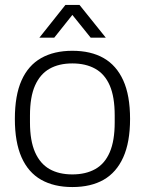

<svg xmlns="http://www.w3.org/2000/svg" viewBox="-20 -743 584 775"><path d="M272 12Q198 12 146 -17.5Q94 -47 67 -108Q40 -169 40 -263Q40 -358 67 -418.5Q94 -479 146 -508.5Q198 -538 272 -538Q347 -538 398.5 -508.5Q450 -479 477.5 -418.5Q505 -358 505 -263Q505 -169 477.5 -108Q450 -47 398.5 -17.5Q347 12 272 12ZM272 -39Q326 -39 364.5 -60.5Q403 -82 423 -128.5Q443 -175 443 -249V-277Q443 -352 423 -398Q403 -444 364.5 -465.5Q326 -487 272 -487Q218 -487 180 -465.5Q142 -444 121.5 -398Q101 -352 101 -277V-249Q101 -175 121.5 -128.5Q142 -82 180 -60.5Q218 -39 272 -39ZM139 -591 244 -723H301L407 -591H346L255 -704H289L199 -591Z"/></svg>

Font: Archivo SemiBold ExtraLight
Style: Regular
Weight: 250
Version: Version 2.001